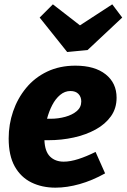

<svg xmlns="http://www.w3.org/2000/svg" viewBox="-20 -853 584 886"><path d="M236 13Q174 13 125 -11Q76 -35 48 -85Q20 -135 20 -214Q20 -279 40.5 -339Q61 -399 100.5 -447Q140 -495 197.5 -522.5Q255 -550 328 -550Q417 -550 467.5 -510Q518 -470 518 -402Q518 -353 492 -316.5Q466 -280 421.5 -255.5Q377 -231 320.5 -218.5Q264 -206 203 -206Q194 -206 185 -206Q187 -154 211 -130.5Q235 -107 274 -107Q304 -107 341.5 -119Q379 -131 421 -152L465 -53Q406 -20 347.5 -3.5Q289 13 236 13ZM305 -433Q279 -433 257.5 -415Q236 -397 221 -368Q206 -339 197 -305Q204 -305 214 -305Q249 -305 281.5 -314Q314 -323 334.5 -340.5Q355 -358 355 -385Q355 -406 342 -419.5Q329 -433 305 -433ZM498 -833 544 -772 384 -622 290 -613 163 -772 224 -833 349 -736Z"/></svg>

Font: Bitter ExtraBold
Style: Italic
Weight: 800
Italic angle: -9°
Designer: Sol Matas, and Bitter project Authors
Foundry: Sol Matas
Version: Version 2.001